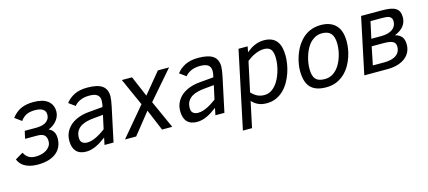

<svg xmlns="http://www.w3.org/2000/svg" viewBox="-68 -1012 3761 1689"><g transform="rotate(-15 1812.0 -167.0)"><path d="M127 -301.8H231Q251.5 -301.8 273.7 -305.4Q295.9 -309.1 314.2 -318.8Q332.5 -328.6 344.2 -346.2Q356 -363.8 356 -391.1Q356 -409.2 347.9 -421.4Q339.8 -433.6 326.4 -440.9Q313 -448.2 295.4 -451.2Q277.8 -454.1 258.8 -454.1Q213.9 -454.1 182.4 -439.2Q150.9 -424.3 127.9 -391.1L66.9 -436Q85.4 -459.5 106 -476.8Q126.5 -494.1 150.4 -505.1Q174.3 -516.1 202.9 -521.5Q231.4 -526.9 266.1 -526.9Q307.1 -526.9 339.4 -518.6Q371.6 -510.3 393.8 -493.4Q416 -476.6 428 -451.7Q439.9 -426.8 439.9 -394Q439.9 -374.5 432.6 -354.2Q425.3 -334 411.4 -315.9Q397.5 -297.9 377.7 -283Q357.9 -268.1 333 -258.8Q343.8 -254.4 354 -247.3Q364.3 -240.2 372.3 -229Q380.4 -217.8 385.3 -201.9Q390.1 -186 390.1 -164.1Q390.1 -122.6 375 -89.4Q359.9 -56.2 331.1 -33Q302.2 -9.8 259.8 2.7Q217.3 15.1 163.1 15.1Q121.1 15.1 90.8 6.8Q60.5 -1.5 39.6 -14.9Q18.6 -28.3 5.9 -45.2Q-6.8 -62 -13.2 -79.1L58.1 -121.1Q74.7 -88.9 99.4 -73.5Q124 -58.1 164.1 -58.1Q189 -58.1 214.1 -64.2Q239.3 -70.3 259.8 -83Q280.3 -95.7 293.2 -115Q306.2 -134.3 306.2 -161.1Q306.2 -197.3 286.6 -215.1Q267.1 -232.9 221.2 -232.9H111.8Z M772.9 0 786.1 -64Q763.7 -46.9 741.5 -32.5Q719.2 -18.1 696.8 -7.6Q674.3 2.9 651.4 9Q628.4 15.1 604 15.1Q544.4 15.1 513.7 -18.1Q482.9 -51.3 482.9 -113.8Q482.9 -159.2 500.7 -194.8Q518.6 -230.5 549.8 -256.1Q581.1 -281.7 623.8 -296.9Q666.5 -312 715.8 -315.9L841.8 -327.1L847.2 -352.1Q850.1 -369.6 850.1 -383.8Q850.1 -403.8 843.3 -417.2Q836.4 -430.7 823.7 -439Q811 -447.3 793.5 -450.7Q775.9 -454.1 753.9 -454.1Q707 -454.1 672.4 -438.5Q637.7 -422.9 617.2 -397L559.1 -439Q589.8 -479.5 637.9 -503.2Q686 -526.9 754.9 -526.9Q849.1 -526.9 891.6 -496.3Q934.1 -465.8 934.1 -400.9Q934.1 -387.2 930.7 -363.5Q927.2 -339.8 921.9 -314L855 0ZM828.1 -259.8 745.1 -252Q714.4 -249.5 683.3 -242.7Q652.3 -235.8 627.2 -221.2Q602.1 -206.5 586.4 -181.6Q570.8 -156.7 570.8 -118.2Q570.8 -87.9 587.9 -74Q605 -60.1 632.8 -60.1Q655.8 -60.1 677.7 -66.9Q699.7 -73.7 720.9 -84.5Q742.2 -95.2 762.2 -108.4Q782.2 -121.6 800.8 -134.8Z M1296.9 0 1215.8 -193.8 1061 0H959L1179.7 -262.2L1067.9 -512.2H1160.6L1240.7 -324.2L1396 -512.2H1498L1274.9 -254.9L1389.6 0Z M1782.7 0 1795.9 -64Q1773.4 -46.9 1751.2 -32.5Q1729 -18.1 1706.5 -7.6Q1684.1 2.9 1661.1 9Q1638.2 15.1 1613.8 15.1Q1554.2 15.1 1523.4 -18.1Q1492.7 -51.3 1492.7 -113.8Q1492.7 -159.2 1510.5 -194.8Q1528.3 -230.5 1559.6 -256.1Q1590.8 -281.7 1633.5 -296.9Q1676.3 -312 1725.6 -315.9L1851.6 -327.1L1856.9 -352.1Q1859.9 -369.6 1859.9 -383.8Q1859.9 -403.8 1853 -417.2Q1846.2 -430.7 1833.5 -439Q1820.8 -447.3 1803.2 -450.7Q1785.6 -454.1 1763.7 -454.1Q1716.8 -454.1 1682.1 -438.5Q1647.5 -422.9 1627 -397L1568.8 -439Q1599.6 -479.5 1647.7 -503.2Q1695.8 -526.9 1764.6 -526.9Q1858.9 -526.9 1901.4 -496.3Q1943.8 -465.8 1943.8 -400.9Q1943.8 -387.2 1940.4 -363.5Q1937 -339.8 1931.6 -314L1864.7 0ZM1837.9 -259.8 1754.9 -252Q1724.1 -249.5 1693.1 -242.7Q1662.1 -235.8 1637 -221.2Q1611.8 -206.5 1596.2 -181.6Q1580.6 -156.7 1580.6 -118.2Q1580.6 -87.9 1597.7 -74Q1614.7 -60.1 1642.6 -60.1Q1665.5 -60.1 1687.5 -66.9Q1709.5 -73.7 1730.7 -84.5Q1752 -95.2 1772 -108.4Q1792 -121.6 1810.5 -134.8Z M2064.5 192.9H1981.4L2130.4 -512.2H2213.4L2203.6 -460.9Q2220.2 -474.6 2238.3 -486.8Q2256.3 -499 2276.1 -507.8Q2295.9 -516.6 2317.4 -521.7Q2338.9 -526.9 2362.8 -526.9Q2403.3 -526.9 2432.1 -514.9Q2460.9 -502.9 2479.2 -479.7Q2497.6 -456.5 2506.1 -422.9Q2514.6 -389.2 2514.6 -345.2Q2514.6 -312 2508.3 -272.2Q2502 -232.4 2488.3 -192.4Q2474.6 -152.3 2453.4 -115Q2432.1 -77.6 2402.6 -48.6Q2373 -19.5 2334.7 -2.2Q2296.4 15.1 2248.5 15.1Q2203.1 15.1 2170.9 0.2Q2138.7 -14.6 2114.7 -42ZM2129.4 -115.2Q2153.8 -88.9 2181.4 -74.5Q2209 -60.1 2246.6 -60.1Q2276.4 -60.1 2301.5 -73.5Q2326.7 -86.9 2346.7 -109.4Q2366.7 -131.8 2381.6 -161.1Q2396.5 -190.4 2406.7 -222.4Q2417 -254.4 2421.9 -286.6Q2426.8 -318.8 2426.8 -347.2Q2426.8 -403.3 2407.2 -427.7Q2387.7 -452.1 2345.7 -452.1Q2323.7 -452.1 2302 -446.5Q2280.3 -440.9 2260.3 -431.9Q2240.2 -422.9 2221.7 -410.9Q2203.1 -398.9 2187.5 -386.2Z M2602.5 -185.1Q2602.5 -211.4 2607.7 -244.1Q2612.8 -276.9 2624 -311.8Q2635.3 -346.7 2653.1 -380.9Q2670.9 -415 2696.8 -443.8Q2712.9 -462.4 2732.2 -477.5Q2751.5 -492.7 2774.7 -503.7Q2797.9 -514.6 2824.7 -520.8Q2851.6 -526.9 2882.8 -526.9Q2970.2 -526.9 3018.3 -477.5Q3066.4 -428.2 3066.4 -328.1Q3066.4 -297.9 3060.8 -262Q3055.2 -226.1 3042.7 -189.5Q3030.3 -152.8 3010.5 -117.9Q2990.7 -83 2962.4 -55.2Q2930.7 -23.4 2888.4 -4.2Q2846.2 15.1 2790.5 15.1Q2739.3 15.1 2703.4 2.2Q2667.5 -10.7 2645.3 -35.9Q2623 -61 2612.8 -98.4Q2602.5 -135.7 2602.5 -185.1ZM2687.5 -180.2Q2687.5 -148.4 2693.4 -125.2Q2699.2 -102.1 2712.2 -87.2Q2725.1 -72.3 2745.6 -65.2Q2766.1 -58.1 2795.4 -58.1Q2830.6 -58.1 2858.6 -72.5Q2886.7 -86.9 2908.7 -111.8Q2925.8 -131.3 2939.5 -157.2Q2953.1 -183.1 2962.4 -211.9Q2971.7 -240.7 2976.6 -270.8Q2981.4 -300.8 2981.4 -328.1Q2981.4 -393.1 2955.3 -423.6Q2929.2 -454.1 2874.5 -454.1Q2835 -454.1 2804.2 -435.8Q2773.4 -417.5 2751.5 -388.2Q2736.3 -368.2 2724.6 -342.8Q2712.9 -317.4 2704.6 -290Q2696.3 -262.7 2691.9 -234.4Q2687.5 -206.1 2687.5 -180.2Z M3490.7 -271Q3529.3 -261.2 3549.6 -236.8Q3569.8 -212.4 3569.8 -166Q3569.8 -131.8 3556.4 -101.8Q3543 -71.8 3515.4 -49.1Q3487.8 -26.4 3446.5 -13.2Q3405.3 0 3349.6 0H3138.7L3246.6 -512.2H3435.1Q3478.5 -512.2 3509.5 -507.1Q3540.5 -502 3560.3 -489.5Q3580.1 -477.1 3589.4 -456.5Q3598.6 -436 3598.6 -405.8Q3598.6 -362.3 3572 -327.6Q3545.4 -293 3490.7 -271ZM3369.6 -294.9Q3437 -294.9 3473.9 -321Q3510.7 -347.2 3510.7 -393.1Q3510.7 -410.2 3504.4 -420.7Q3498 -431.2 3487.1 -437Q3476.1 -442.9 3460.4 -444.8Q3444.8 -446.8 3426.8 -446.8H3314.9L3281.7 -294.9ZM3344.7 -64.9Q3353.5 -64.9 3367.2 -66.2Q3380.9 -67.4 3396.2 -70.8Q3411.6 -74.2 3427.5 -81.3Q3443.4 -88.4 3456.1 -99.6Q3468.8 -110.8 3476.8 -127.7Q3484.9 -144.5 3484.9 -168Q3484.9 -186 3478.3 -198.2Q3471.7 -210.4 3457.8 -217.3Q3443.8 -224.1 3422.6 -227.1Q3401.4 -230 3371.6 -230H3267.6L3233.9 -64.9Z"/></g></svg>

Font: Lorenzo Sans
Style: Italic
Weight: 400
Italic angle: -12°
Foundry: Intel Corporation
Version: Version 1.00; ttfautohint (v1.5)